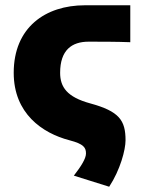

<svg xmlns="http://www.w3.org/2000/svg" viewBox="-20 -520 540 728"><path d="M394 188C436 124 456 48 456 12C456 -64 432 -98 322 -128C234 -152 208 -190 208 -244C208 -330 252 -362 316 -362C357 -362 422 -362 474 -360V-500H302C152 -500 32 -416 32 -244C32 -90 140 -15 244 12C298 26 306 40 306 62C306 81 288 110 260 146Z"/></svg>

Font: Source Sans Pro Black
Style: Regular
Weight: 900
Designer: Paul D. Hunt
Foundry: Adobe Systems Incorporated
Version: Version 3.006;hotconv 1.0.111;makeotfexe 2.5.65597